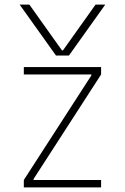

<svg xmlns="http://www.w3.org/2000/svg" viewBox="-20 -810 540 830"><path d="M65 -790H107L248 -592H252L393 -790H435L278 -570H222ZM83 0V-32L375 -484V-488H83V-520H417V-488L125 -36V-32H417V0Z"/></svg>

Font: M PLUS Code Latin ExtraLight
Style: Regular
Weight: 250
Designer: Coji Morishita
Foundry: UNDERFOREST DESIGN
Version: Version 1.002; ttfautohint (v1.8.3)